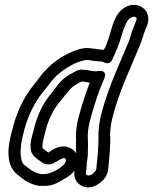

<svg xmlns="http://www.w3.org/2000/svg" viewBox="-20 -760 664 813"><path d="M295 -37C293 -14 297 4 313 18C351 51 397 25 418 1C429 -11 436 -25 438 -43L439 -53C442 -83 445 -110 446 -143C446 -152 447 -156 447 -163V-177C447 -182 446 -188 446 -195C448 -224 452 -248 459 -273C487 -379 533 -471 573 -570C585 -600 587 -613 596 -636L603 -652C617 -687 602 -723 571 -735C524 -753 482 -714 470 -685L462 -668C456 -652 452 -638 448 -625C447 -620 426 -548 417 -549L405 -550C391 -552 372 -555 359 -556C326 -560 292 -544 272 -535L244 -520C244 -520 243 -519 242 -519C211 -500 187 -479 163 -452C149 -436 135 -414 123 -401C85 -354 54 -294 36 -226L30 -203C17 -155 -2 -68 51 -23C76 -2 103 20 145 27H150H172C201 27 225 14 243 3C257 -6 279 -15 295 -37ZM360 -410C349 -381 338 -350 329 -320C317 -278 298 -225 302 -167C302 -161 301 -152 302 -138V-111C294 -125 280 -134 264 -138C226 -147 197 -121 185 -114C177 -120 168 -126 160 -133C158 -147 164 -171 169 -191L175 -214C186 -256 207 -297 230 -325C257 -356 273 -385 300 -401L317 -411C320 -412 322 -413 328 -415C339 -414 347 -412 360 -410ZM113 -115C113 -115 122 -100 123 -99C132 -91 143 -82 153 -76C158 -72 166 -64 182 -64H191C194 -64 198 -65 201 -66C230 -79 242 -93 253 -90C258 -89 260 -87 259 -80C257 -57 202 -25 171 -23H152C129 -28 115 -37 98 -50C91 -56 86 -60 82 -62C61 -82 65 -141 78 -191L84 -214C100 -273 127 -327 161 -369C176 -386 191 -408 201 -420C221 -443 241 -459 268 -476L294 -490C313 -499 338 -507 354 -506C370 -504 378 -501 389 -501C391 -501 394 -501 400 -500L412 -499C414 -499 416 -498 418 -497C426 -492 445 -486 455 -507C470 -538 486 -577 496 -613C499 -624 503 -636 508 -648L516 -665C522 -678 538 -691 551 -689C556 -688 562 -684 556 -671L550 -655C537 -628 535 -612 527 -588C487 -491 441 -397 411 -285C402 -251 396 -218 397 -177V-163C397 -157 396 -149 396 -143C395 -112 392 -89 389 -57C388 -45 389 -41 380 -31C366 -15 352 -15 346 -20C340 -25 348 -49 347 -57C346 -72 353 -91 352 -121C353 -140 353 -149 352 -171C349 -216 364 -262 377 -305C389 -345 404 -388 420 -424C420 -424 442 -466 394 -459C391 -459 387 -458 385 -458L374 -459C360 -460 354 -464 338 -464C336 -464 334 -465 331 -465C317 -467 303 -460 294 -455L276 -445C235 -423 213 -383 191 -357C162 -321 140 -275 127 -226L121 -203C116 -184 103 -149 113 -115Z"/></svg>

Font: Dictator
Style: Stencil
Weight: 500
Version: Version MIL.1277